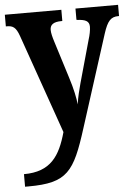

<svg xmlns="http://www.w3.org/2000/svg" viewBox="-54 -578 613 853"><g transform="rotate(-5 252.5 -151.5)"><path d="M23 177V233H38C212 233 244 186 304 -4L435 -414C453 -470 469 -486 502 -486H505V-536H315V-486L319 -485C354 -483 372 -476 372 -450C372 -435 367 -411 362 -396L308 -203C301 -177 292 -143 288 -111C285 -139 277 -180 260 -233L208 -399C202 -418 197 -437 197 -451C197 -474 212 -486 249 -486H252V-536H0V-484H4C31 -484 45 -476 59 -436L214 6C185 110 143 177 23 177Z"/></g></svg>

Font: Noto Serif Tamil Condensed
Style: Bold
Weight: 700
Width: 3
Designer: Indian Type Foundry, Tom Grace, and the Monotype Design Team
Foundry: Monotype Imaging Inc.
Version: Version 2.004